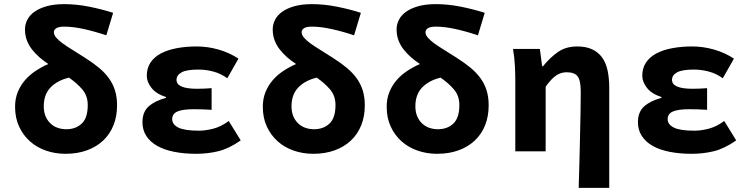

<svg xmlns="http://www.w3.org/2000/svg" viewBox="-20 -733 3640 930"><path d="M297 12Q247 12 202.5 -3.5Q158 -19 125 -48.5Q92 -78 72.5 -120Q53 -162 53 -216Q53 -255 66 -287Q79 -319 101 -344.5Q123 -370 152.5 -389.5Q182 -409 214 -423Q191 -438 171 -455.5Q151 -473 135 -493.5Q119 -514 110 -538Q101 -562 101 -591Q101 -615 112.5 -637.5Q124 -660 147.5 -676.5Q171 -693 206.5 -703Q242 -713 291 -713Q349 -713 410 -701Q471 -689 528 -671L495 -562Q438 -581 385.5 -592.5Q333 -604 291 -604Q265 -604 253 -596.5Q241 -589 241 -577Q241 -564 252.5 -550.5Q264 -537 284 -522.5Q304 -508 332 -491Q360 -474 392 -453Q430 -429 459 -405Q488 -381 507.5 -354Q527 -327 537 -295Q547 -263 547 -223Q547 -170 530 -127Q513 -84 480.5 -53Q448 -22 401.5 -5Q355 12 297 12ZM301 -107Q347 -107 376 -134.5Q405 -162 405 -224Q405 -269 379 -299.5Q353 -330 314 -357Q257 -343 224.5 -309Q192 -275 192 -218Q192 -191 200.5 -170.5Q209 -150 224 -135.5Q239 -121 259 -114Q279 -107 301 -107Z M930 12Q872 12 824 2.5Q776 -7 742 -26Q708 -45 689 -74Q670 -103 670 -141Q670 -191 700.5 -218Q731 -245 784 -259V-263Q737 -278 714 -307Q691 -336 691 -366Q691 -403 709 -430Q727 -457 759 -474Q791 -491 835.5 -499.5Q880 -508 933 -508Q986 -508 1038.5 -493Q1091 -478 1135 -449L1081 -354Q1049 -377 1013 -386.5Q977 -396 941 -396Q884 -396 859.5 -382.5Q835 -369 835 -346Q835 -303 935 -303Q969 -303 1005 -306V-201Q961 -204 919 -204Q865 -204 839.5 -193Q814 -182 814 -156Q814 -130 844 -115Q874 -100 944 -100Q975 -100 1012.5 -109.5Q1050 -119 1088 -147L1146 -53Q1089 -13 1037.5 -0.5Q986 12 930 12Z M1497 12Q1447 12 1402.5 -3.5Q1358 -19 1325 -48.5Q1292 -78 1272.5 -120Q1253 -162 1253 -216Q1253 -255 1266 -287Q1279 -319 1301 -344.5Q1323 -370 1352.5 -389.5Q1382 -409 1414 -423Q1391 -438 1371 -455.5Q1351 -473 1335 -493.5Q1319 -514 1310 -538Q1301 -562 1301 -591Q1301 -615 1312.5 -637.5Q1324 -660 1347.5 -676.5Q1371 -693 1406.5 -703Q1442 -713 1491 -713Q1549 -713 1610 -701Q1671 -689 1728 -671L1695 -562Q1638 -581 1585.5 -592.5Q1533 -604 1491 -604Q1465 -604 1453 -596.5Q1441 -589 1441 -577Q1441 -564 1452.5 -550.5Q1464 -537 1484 -522.5Q1504 -508 1532 -491Q1560 -474 1592 -453Q1630 -429 1659 -405Q1688 -381 1707.5 -354Q1727 -327 1737 -295Q1747 -263 1747 -223Q1747 -170 1730 -127Q1713 -84 1680.5 -53Q1648 -22 1601.5 -5Q1555 12 1497 12ZM1501 -107Q1547 -107 1576 -134.5Q1605 -162 1605 -224Q1605 -269 1579 -299.5Q1553 -330 1514 -357Q1457 -343 1424.5 -309Q1392 -275 1392 -218Q1392 -191 1400.5 -170.5Q1409 -150 1424 -135.5Q1439 -121 1459 -114Q1479 -107 1501 -107Z M2097 12Q2047 12 2002.5 -3.5Q1958 -19 1925 -48.5Q1892 -78 1872.5 -120Q1853 -162 1853 -216Q1853 -255 1866 -287Q1879 -319 1901 -344.5Q1923 -370 1952.5 -389.5Q1982 -409 2014 -423Q1991 -438 1971 -455.5Q1951 -473 1935 -493.5Q1919 -514 1910 -538Q1901 -562 1901 -591Q1901 -615 1912.5 -637.5Q1924 -660 1947.5 -676.5Q1971 -693 2006.5 -703Q2042 -713 2091 -713Q2149 -713 2210 -701Q2271 -689 2328 -671L2295 -562Q2238 -581 2185.5 -592.5Q2133 -604 2091 -604Q2065 -604 2053 -596.5Q2041 -589 2041 -577Q2041 -564 2052.5 -550.5Q2064 -537 2084 -522.5Q2104 -508 2132 -491Q2160 -474 2192 -453Q2230 -429 2259 -405Q2288 -381 2307.5 -354Q2327 -327 2337 -295Q2347 -263 2347 -223Q2347 -170 2330 -127Q2313 -84 2280.5 -53Q2248 -22 2201.5 -5Q2155 12 2097 12ZM2101 -107Q2147 -107 2176 -134.5Q2205 -162 2205 -224Q2205 -269 2179 -299.5Q2153 -330 2114 -357Q2057 -343 2024.5 -309Q1992 -275 1992 -218Q1992 -191 2000.5 -170.5Q2009 -150 2024 -135.5Q2039 -121 2059 -114Q2079 -107 2101 -107Z M2783 177Q2785 119 2786.5 54.5Q2788 -10 2789.5 -72Q2791 -134 2792 -190Q2793 -246 2793 -289Q2793 -343 2778 -363Q2763 -383 2725 -383Q2696 -383 2672.5 -366.5Q2649 -350 2623 -313V0H2476V-344Q2476 -373 2474 -414Q2472 -455 2465 -496H2595L2606 -412H2610Q2644 -454 2682.5 -481Q2721 -508 2776 -508Q2819 -508 2848.5 -494Q2878 -480 2896.5 -454.5Q2915 -429 2923 -391.5Q2931 -354 2931 -308V177Z M3330 12Q3272 12 3224 2.5Q3176 -7 3142 -26Q3108 -45 3089 -74Q3070 -103 3070 -141Q3070 -191 3100.5 -218Q3131 -245 3184 -259V-263Q3137 -278 3114 -307Q3091 -336 3091 -366Q3091 -403 3109 -430Q3127 -457 3159 -474Q3191 -491 3235.5 -499.5Q3280 -508 3333 -508Q3386 -508 3438.5 -493Q3491 -478 3535 -449L3481 -354Q3449 -377 3413 -386.5Q3377 -396 3341 -396Q3284 -396 3259.5 -382.5Q3235 -369 3235 -346Q3235 -303 3335 -303Q3369 -303 3405 -306V-201Q3361 -204 3319 -204Q3265 -204 3239.5 -193Q3214 -182 3214 -156Q3214 -130 3244 -115Q3274 -100 3344 -100Q3375 -100 3412.5 -109.5Q3450 -119 3488 -147L3546 -53Q3489 -13 3437.5 -0.5Q3386 12 3330 12Z"/></svg>

Font: Source Code Pro
Style: Bold
Weight: 700
Monospace: yes
Designer: Paul D. Hunt, Teo Tuominen
Foundry: Adobe Systems Incorporated
Version: Version 2.030;PS 1.000;hotconv 16.6.51;makeotf.lib2.5.65220